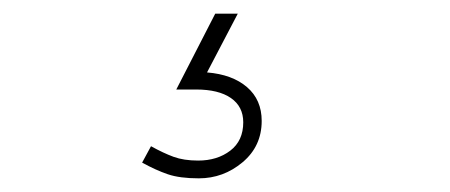

<svg xmlns="http://www.w3.org/2000/svg" viewBox="-20 -38 658 281"><path d="M271 223Q243 223 225.5 217Q208 211 188 200L201 176Q219 186 234 191.5Q249 197 270 197Q298 197 317 182.5Q336 168 336 141Q336 118 318 105.5Q300 93 267 93H238L295 -18H328L283 68Q320 71 341.5 89.5Q363 108 363 139Q363 176 335 199.5Q307 223 271 223Z"/></svg>

Font: Livvic Thin
Style: Regular
Weight: 250
Designer: Jacques Le Bailly, Baron von Fonthausen
Version: Version 1.001; ttfautohint (v1.8.2)